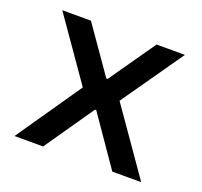

<svg xmlns="http://www.w3.org/2000/svg" viewBox="-94 -605 748 712"><g transform="rotate(20 280.0 -249.5)"><path d="M30 0 225 -283 228 -225 37 -499H150L277 -317H282L409 -499H521L331 -227L334 -281L530 0H416L282 -194H277L143 0Z"/></g></svg>

Font: Nunito Sans 12pt ExtraLight 6pt Medium
Style: Regular
Weight: 500
Version: Version 3.101;gftools[0.9.27]